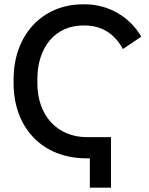

<svg xmlns="http://www.w3.org/2000/svg" viewBox="-20 -730 691 889"><path d="M396 139H494V-95H383C245 -95 153 -195 153 -345V-363C153 -514 238 -612 365 -612H373C454 -612 513 -570 549 -503L634 -560C581 -653 481 -710 373 -710H364C177 -710 43 -569 43 -363V-344C43 -137 178 3 379 3H396Z"/></svg>

Font: Fixel Text Medium
Style: Regular
Weight: 500
Width: 4
Designer: AlfaBravo + MacPaw
Foundry: Kyrylo Tkachov, Marchela Mozhyna, Serhii Makarenko, Maria Weinstein, Zakhar Kryvoshyya
Version: Version 1.211